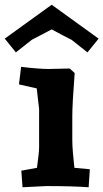

<svg xmlns="http://www.w3.org/2000/svg" viewBox="-50 -785 436 810"><path d="M329 -71 324 5Q258 0 145 0L45 5L40 -65L106 -77Q115 -143 115 -163V-325L105 -412L30 -429L39 -503Q114 -494 156 -494L244 -496L265 -477Q255 -345 255 -295V-193Q255 -171 257.5 -142Q260 -113 262 -95L264 -77ZM168 -765 366 -622 319 -564 252 -617Q212 -637 168 -661L84 -617L17 -564L-30 -622Z"/></svg>

Font: Andada
Style: Bold
Weight: 700
Designer: Carolina Giovagnoli
Foundry: Carolina Giovagnoli
Version: Version 1.003